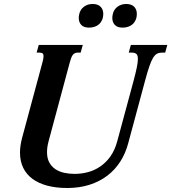

<svg xmlns="http://www.w3.org/2000/svg" viewBox="-20 -944 872 975"><path d="M630.9 -215.8Q617.2 -164.6 590.3 -122.8Q563.5 -81.1 524.4 -51.5Q485.4 -22 434.3 -5.6Q383.3 10.7 321.3 10.7Q265.1 10.7 220.7 -1Q176.3 -12.7 145.3 -35.4Q114.3 -58.1 97.9 -91.8Q81.5 -125.5 81.5 -169.4Q81.5 -203.6 92.8 -246.1L194.8 -624.5Q197.8 -635.7 199.5 -644Q201.2 -652.3 201.2 -658.7Q201.2 -668.5 196.3 -672.6Q191.4 -676.8 180.7 -676.8H166L176.8 -715.8H400.4L389.6 -676.8H375Q366.2 -676.8 360.1 -673.8Q354 -670.9 349.4 -664.8Q344.7 -658.7 341.1 -648.7Q337.4 -638.7 333.5 -624L227.1 -228Q222.7 -211.9 220.7 -198Q218.8 -184.1 218.8 -171.4Q218.8 -139.6 230.5 -118.7Q242.2 -97.7 261.7 -84.7Q281.2 -71.8 306.4 -66.4Q331.5 -61 358.9 -61Q394 -61 427.5 -70.1Q460.9 -79.1 489.7 -98.9Q518.6 -118.7 540.8 -149.9Q563 -181.2 575.2 -226.1L657.7 -531.2Q668.9 -573.2 674.6 -600.6Q680.2 -627.9 680.2 -644Q680.2 -663.6 672.4 -670.2Q664.6 -676.8 648.9 -676.8H633.8L644.5 -715.8H829.6L818.8 -676.8H801.8Q787.6 -676.8 777.1 -671.1Q766.6 -665.5 757.1 -649.9Q747.6 -634.3 737.8 -605.5Q728 -576.7 715.8 -530.8ZM382.3 -872.1Q387.7 -896.5 406.7 -910.2Q425.8 -923.8 450.2 -923.8Q477.1 -923.8 490.7 -909.9Q504.4 -896 504.4 -874Q504.4 -856 498.5 -842.8Q492.7 -829.6 482.7 -820.8Q472.7 -812 459.7 -807.9Q446.8 -803.7 432.1 -803.7Q405.8 -803.7 392.8 -817.4Q379.9 -831.1 379.9 -853Q379.9 -860.8 382.3 -872.1ZM552.7 -872.1Q558.1 -896.5 577.1 -910.2Q596.2 -923.8 620.6 -923.8Q647.5 -923.8 661.1 -909.9Q674.8 -896 674.8 -874Q674.8 -856 668.9 -842.8Q663.1 -829.6 653.1 -820.8Q643.1 -812 630.1 -807.9Q617.2 -803.7 602.5 -803.7Q576.2 -803.7 563.2 -817.4Q550.3 -831.1 550.3 -853Q550.3 -860.8 552.7 -872.1Z"/></svg>

Font: Arian AMU Serif
Style: Bold Italic
Weight: 700
Italic angle: -15°
Designer: Ruben Hakobyan (Tarumian)
Foundry: Ruben Hakobyan (Tarumian)
Version: Version 1.002